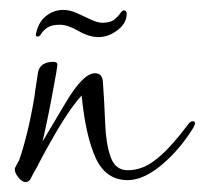

<svg xmlns="http://www.w3.org/2000/svg" viewBox="-20 -359 414 388"><path d="M32 9Q25 9 17.5 0Q10 -9 10 -16V-19L19 -36Q27 -59 35 -91.5Q43 -124 50 -166Q51 -176 53 -187.5Q55 -199 57 -214Q62 -234 88 -234Q96 -234 96 -228Q96 -226 94 -214Q92 -202 88 -181Q84 -158 78.5 -131Q73 -104 66 -73L113 -152Q148 -211 172 -211Q187 -211 188 -193Q191 -151 192.5 -110Q194 -69 203.5 -42Q213 -15 238 -15Q255 -15 271.5 -22Q288 -29 309 -48.5Q330 -68 359 -106Q360 -108 363 -111Q366 -114 370 -114Q374 -114 374 -110Q374 -106 369.5 -99Q365 -92 363 -89Q336 -49 302 -22Q268 5 238 5Q194 5 173.5 -39.5Q153 -84 145 -166Q129 -149 107.5 -115Q86 -81 58 -28Q56 -23 52 -16.5Q48 -10 43 0Q39 9 32 9ZM179 -284Q160 -284 138.5 -296.5Q117 -309 101 -309Q84 -309 75.5 -303Q67 -297 63.5 -291Q60 -285 56 -285Q51 -285 53 -292Q58 -315 73.5 -327Q89 -339 108 -339Q121 -339 135.5 -332.5Q150 -326 163.5 -319.5Q177 -313 187 -313Q203 -313 211 -319.5Q219 -326 223 -332Q227 -338 230 -338Q236 -338 236 -331Q236 -312 217.5 -298Q199 -284 179 -284Z"/></svg>

Font: Lavishly Yours
Style: Regular
Weight: 400
Designer: Robert E. Leuschke
Foundry: Robert E. Leuschke
Version: Version 1.010; ttfautohint (v1.8.3)